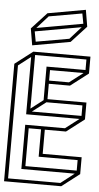

<svg xmlns="http://www.w3.org/2000/svg" viewBox="-62 -983 524 1021"><g transform="rotate(5 200.0 -473.0)"><path d="M86 -733 71 -822 152 -910 343 -944 354 -946 369 -857 288 -769 97 -735ZM160 -894 100 -827 347 -871 337 -925ZM93 -808 103 -754 280 -785 340 -852ZM0 0V-627L95 -700H400V-610L305 -537H192V-455H400V-365L305 -292H192V-163H400V-73L305 0ZM380 -683H106V-397L172 -448V-627H380ZM86 -73V-309H298L371 -365H86V-671L20 -620V-17H299L371 -73ZM192 -554H298L371 -610H192ZM115 -382H380V-438H188ZM172 -146V-292H106V-90H380V-146Z"/></g></svg>

Font: Imposible
Style: Regular
Weight: 400
Designer: Rodrigo Fuenzalida
Foundry: fragTYPE
Version: Version 1.000